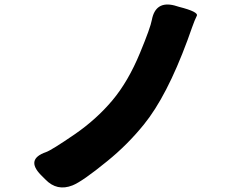

<svg xmlns="http://www.w3.org/2000/svg" viewBox="-20 -791 1040 842"><path d="M298 22Q230 49 179 -4L159 -24Q92 -93 182 -124Q207 -133 309 -203Q403 -268 472.5 -350.5Q542 -433 594 -559Q640 -670 646 -704Q662 -788 745 -767L765 -761Q852 -739 843 -721.5Q834 -704 822 -670Q808 -630 802 -614Q711 -368 611 -245Q539 -156 450 -84Q341 5 298 22Z"/></svg>

Font: Resource Han Rounded KR Heavy
Style: Regular
Weight: 900
Designer: Cyano Hao (round all glyphs); Ryoko NISHIZUKA 西塚涼子 (kana, bopomofo & ideographs); Paul D. Hunt (Latin, Greek & Cyrillic)
Foundry: Cyano Hao
Version: 0.990